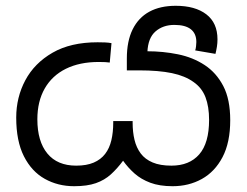

<svg xmlns="http://www.w3.org/2000/svg" viewBox="-20 -632 852 663"><path d="M576 11Q531 11 499 -1Q467 -13 444.5 -33Q422 -53 405 -77Q385 -50 363 -30Q341 -10 311 0.5Q281 11 236 11Q180 11 134.5 -14.5Q89 -40 62.5 -92.5Q36 -145 36 -226Q36 -296 67.5 -355Q99 -414 161.5 -450Q224 -486 317 -486Q330 -486 342.5 -485.5Q355 -485 365 -483L359 -416Q352 -417 343.5 -417.5Q335 -418 321 -418Q255 -418 207.5 -394.5Q160 -371 134.5 -326.5Q109 -282 109 -220Q109 -144 143.5 -102Q178 -60 243 -60Q279 -60 303.5 -70.5Q328 -81 343 -100.5Q358 -120 364.5 -147.5Q371 -175 371 -208V-214H438V-208Q438 -176 444.5 -149Q451 -122 466 -102Q481 -82 507 -71Q533 -60 572 -60Q634 -60 668 -99Q702 -138 702 -218Q702 -264 689.5 -296.5Q677 -329 648 -349Q619 -370 573.5 -379.5Q528 -389 460 -389H418V-430Q418 -490 438 -530.5Q458 -571 495.5 -591.5Q533 -612 587 -612Q654 -612 692.5 -582.5Q731 -553 731 -496Q731 -483 729 -470.5Q727 -458 724 -446L654 -458Q656 -463 657 -472.5Q658 -482 658 -487Q658 -516 639 -531Q620 -546 582 -546Q543 -546 517 -523.5Q491 -501 489 -452L473 -455H488Q543 -455 594.5 -444.5Q646 -434 686.5 -407.5Q727 -381 751 -335Q775 -289 775 -217Q775 -140 748.5 -89.5Q722 -39 677 -14Q632 11 576 11Z"/></svg>

Font: sinhala115
Style: Regular
Weight: 400
Designer: Jelle Bosma - Monotype Design Team
Foundry: Monotype Imaging Inc.
Version: Version 2.006